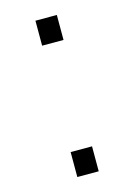

<svg xmlns="http://www.w3.org/2000/svg" viewBox="-88 -575 436 624"><g transform="rotate(-15 130.0 -263.0)"><path d="M94 -442H166V-526H94ZM94 0H166V-84H94Z"/></g></svg>

Font: Archivo ExtraLight
Style: Regular
Weight: 200
Designer: Hector Gatti
Foundry: Omnibus-Type
Version: Version 2.001